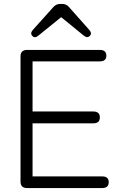

<svg xmlns="http://www.w3.org/2000/svg" viewBox="-20 -953 619 973"><path d="M117 0Q84 0 84 -33V-667Q84 -700 117 -700H486Q519 -700 519 -671Q519 -642 486 -642H145V-388H453Q486 -388 486 -358Q486 -328 453 -328H145V-59H498Q531 -59 531 -30Q531 0 498 0ZM252 -919Q266 -933 284 -933H296Q315 -933 328 -919L432 -802Q448 -784 435 -771Q422 -758 404 -773L290 -866L175 -773Q156 -757 144 -771Q131 -784 147 -802Z"/></svg>

Font: Shin Retro Maru Gothic Regular
Style: Regular
Weight: 400
Designer: Iose
Foundry: Typographish
Version: Version 1.002